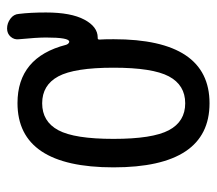

<svg xmlns="http://www.w3.org/2000/svg" viewBox="-54 -546 609 540"><g transform="rotate(-90 250.0 -275.5)"><path d="M305.7 -415.5Q281.2 -460.9 230 -460.9Q178.7 -460.9 154.3 -415.5Q129.9 -370.1 129.9 -260.3Q129.9 -150.4 154.3 -104.5Q178.7 -58.6 230 -58.6Q281.2 -58.6 305.7 -104.5Q330.1 -150.4 330.1 -260.3Q330.1 -370.1 305.7 -415.5ZM230.5 -530.3Q359.4 -530.3 394.5 -393.6Q396.5 -387.7 400.4 -385.7Q401.4 -384.8 403.3 -384.8Q415 -384.8 415 -450.2Q415 -475.6 410.2 -525.4Q408.2 -539.1 417 -549.3Q425.8 -559.6 440.4 -559.6Q455.1 -559.6 467.8 -550.3Q480.5 -541 481.4 -526.4Q485.4 -494.1 485.4 -450.2Q485.4 -379.9 465.3 -342.3Q445.3 -304.7 415 -304.7H413.1Q409.2 -304.7 409.2 -299.8Q410.2 -287.1 410.2 -259.8Q410.2 9.8 230 9.8Q49.8 9.8 49.8 -260.3Q49.8 -530.3 230.5 -530.3Z"/></g></svg>

Font: Rounded-L Mgen+ 2m regular
Style: Regular
Weight: 400
Designer: [Source Han Sans]
Ryoko NISHIZUKA  (kana & ideographs); Paul D. Hunt (Latin, Greek & Cyrillic); Wenlong ZHANG  (bopomofo
Version: Version 1.059.20150602